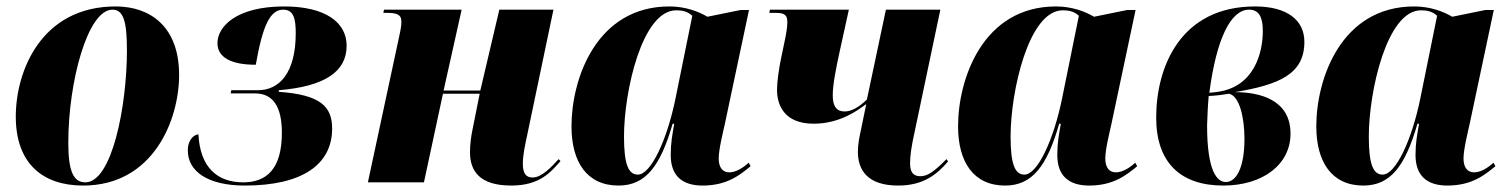

<svg xmlns="http://www.w3.org/2000/svg" viewBox="-20 -566 4681 596"><path d="M238 10C456 10 536 -194 536 -333C536 -484 446 -546 339 -546C110 -546 29 -348 29 -204C29 -60 111 10 238 10ZM245 0C209 0 192 -32 192 -123C192 -312 252 -536 329 -536C364 -536 374 -498 374 -409C374 -238 328 0 245 0Z M740 10C918 10 1011 -55 1011 -167C1011 -236 974 -272 845 -281L846 -286C989 -298 1056 -344 1056 -424C1056 -498 988 -546 862 -546C713 -546 655 -483 655 -432C655 -391 692 -365 774 -365C795 -485 818 -536 859 -536C892 -536 898 -507 898 -463C898 -338 846 -286 781 -286H698L696 -276H772C828 -276 855 -234 855 -154C855 -41 807 0 735 0C654 0 601 -47 596 -149C585 -149 563 -135 563 -99C563 -34 625 10 740 10Z M1567 10C1658 10 1691 -34 1720 -66L1714 -72C1692 -48 1662 -15 1633 -15C1611 -15 1603 -30 1603 -58C1603 -86 1610 -116 1618 -154L1698 -536H1530L1471 -285H1357L1413 -536H1172L1170 -526H1184C1222 -526 1226 -514 1226 -497C1226 -481 1221 -462 1214 -429L1122 0H1296L1355 -275H1469L1447 -165C1442 -141 1439 -118 1439 -93C1439 -36 1468 10 1567 10Z M1900 10C1984 10 2030 -50 2068 -182H2073C2067 -148 2062 -122 2062 -85C2062 -20 2098 10 2161 10C2238 10 2278 -24 2310 -50L2304 -61C2288 -46 2265 -31 2244 -31C2224 -31 2211 -45 2211 -74C2211 -103 2225 -158 2230 -181L2305 -535H2279L2176 -514C2149 -530 2108 -546 2058 -546C1831 -546 1754 -321 1754 -174C1754 -63 1802 10 1900 10ZM1960 -24C1931 -24 1917 -55 1917 -142C1917 -282 1973 -534 2079 -534C2097 -534 2114 -531 2129 -517L2077 -261C2051 -133 2001 -24 1960 -24Z M2768 10C2847 10 2889 -25 2923 -65L2918 -72C2877 -30 2857 -19 2837 -19C2816 -19 2805 -30 2805 -59C2805 -84 2810 -115 2818 -151L2899 -536H2730L2671 -257C2646 -233 2623 -220 2602 -220C2576 -220 2565 -237 2565 -270C2565 -304 2575 -353 2586 -404L2615 -536H2370L2368 -526H2390C2420 -526 2424 -515 2424 -496C2424 -482 2421 -463 2414 -430L2405 -387C2398 -354 2392 -313 2392 -287C2392 -244 2411 -182 2506 -182C2590 -182 2647 -227 2669 -243L2653 -165C2648 -142 2643 -119 2643 -95C2643 -38 2673 10 2768 10Z M3100 10C3184 10 3230 -50 3268 -182H3273C3267 -148 3262 -122 3262 -85C3262 -20 3298 10 3361 10C3438 10 3478 -24 3510 -50L3504 -61C3488 -46 3465 -31 3444 -31C3424 -31 3411 -45 3411 -74C3411 -103 3425 -158 3430 -181L3505 -535H3479L3376 -514C3349 -530 3308 -546 3258 -546C3031 -546 2954 -321 2954 -174C2954 -63 3002 10 3100 10ZM3160 -24C3131 -24 3117 -55 3117 -142C3117 -282 3173 -534 3279 -534C3297 -534 3314 -531 3329 -517L3277 -261C3251 -133 3201 -24 3160 -24Z M3777 10C3901 10 3986 -56 3986 -151C3986 -257 3890 -280 3813 -280C3951 -303 4029 -336 4029 -436C4029 -504 3975 -546 3876 -546C3645 -546 3569 -359 3569 -201C3569 -60 3646 10 3777 10ZM3753 -280 3734 -278C3756 -447 3801 -536 3857 -536C3888 -536 3900 -513 3900 -470C3900 -403 3874 -293 3753 -280ZM3785 -1C3758 -1 3727 -34 3727 -177C3727 -192 3730 -248 3732 -268C3755 -269 3778 -272 3795 -275C3828 -268 3843 -200 3843 -135C3843 -46 3818 -1 3785 -1Z M4212 10C4296 10 4342 -50 4380 -182H4385C4379 -148 4374 -122 4374 -85C4374 -20 4410 10 4473 10C4550 10 4590 -24 4622 -50L4616 -61C4600 -46 4577 -31 4556 -31C4536 -31 4523 -45 4523 -74C4523 -103 4537 -158 4542 -181L4617 -535H4591L4488 -514C4461 -530 4420 -546 4370 -546C4143 -546 4066 -321 4066 -174C4066 -63 4114 10 4212 10ZM4272 -24C4243 -24 4229 -55 4229 -142C4229 -282 4285 -534 4391 -534C4409 -534 4426 -531 4441 -517L4389 -261C4363 -133 4313 -24 4272 -24Z"/></svg>

Font: Noto Serif Display Condensed Black
Style: Italic
Weight: 900
Width: 3
Italic angle: -12°
Designer: Monotype Design Team
Foundry: Monotype Imaging Inc.
Version: Version 2.009